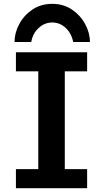

<svg xmlns="http://www.w3.org/2000/svg" viewBox="-20 -987 550 1007"><path d="M63.5 -712.9H437V-612.8H319.8V-100.1H437V0H63.5V-100.1H180.7V-612.8H63.5ZM451.7 -766.6H363.8Q355.5 -811 325 -840.1Q294.4 -869.1 253.9 -869.1Q213.9 -869.1 182.6 -840.1Q151.4 -811 144 -766.6H56.2Q56.2 -814 80.6 -860.1Q105 -906.2 149.7 -936.5Q194.3 -966.8 253.9 -966.8Q313.5 -966.8 357.9 -936.5Q402.3 -906.2 427 -860.1Q451.7 -814 451.7 -766.6Z"/></svg>

Font: Andika
Style: Bold
Weight: 700
Designer: Victor Gaultney, Annie Olsen, Julie Remington, Don Collingsworth, Eric Hays, Becca Hirsbrunner
Foundry: SIL International
Version: Version 6.101